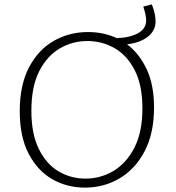

<svg xmlns="http://www.w3.org/2000/svg" viewBox="-20 -848 803 875"><path d="M367 7Q285 7 218 -31.5Q151 -70 110.5 -147.5Q70 -225 70 -341Q70 -462 113 -542.5Q156 -623 226.5 -662.5Q297 -702 381 -702Q452 -702 513 -674Q575 -677 610.5 -697.5Q646 -718 646 -755Q646 -779 633 -818L672 -828Q681 -805 685 -785.5Q689 -766 689 -751Q689 -708 653.5 -680.5Q618 -653 559 -646Q614 -605 648 -533.5Q682 -462 682 -358Q682 -241 639.5 -159.5Q597 -78 525.5 -35.5Q454 7 367 7ZM370 -34Q438 -34 497 -69Q556 -104 592.5 -175Q629 -246 629 -354Q629 -459 594.5 -527Q560 -595 503 -628Q446 -661 378 -661Q310 -661 252 -627Q194 -593 158.5 -523Q123 -453 123 -343Q123 -238 157 -169Q191 -100 247 -67Q303 -34 370 -34Z"/></svg>

Font: Bitter Light
Style: Regular
Weight: 300
Designer: Sol Matas, and Bitter project Authors
Foundry: Sol Matas
Version: Version 2.001